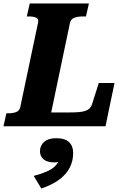

<svg xmlns="http://www.w3.org/2000/svg" viewBox="-52 -730 735 1110"><path d="M462 -710 445 -635H428Q409 -635 393 -632Q377 -629 367 -621.5Q357 -614 353 -600L244 -80H353Q383 -80 405 -82Q427 -84 441.5 -89Q456 -94 465 -102.5Q474 -111 479 -124L519 -250H610L558 0H-32L-15 -75H-4Q22 -75 41 -82Q60 -89 65 -110L168 -599Q173 -621 157 -628Q141 -635 114 -635H103L120 -710ZM187 360 143 287Q188 275 218.5 261.5Q249 248 267 230Q285 212 292 187Q295 183 298 183Q301 183 304 186Q307 189 307 194Q299 201 288 205Q277 209 263 209Q222 209 200.5 191.5Q179 174 179 144Q179 112 203 90.5Q227 69 273 69Q324 69 347.5 92Q371 115 371 154Q371 200 351.5 238.5Q332 277 291.5 307.5Q251 338 187 360Z"/></svg>

Font: Roboto Serif
Style: Bold Italic
Weight: 700
Italic angle: -10°
Designer: Greg Gazdowicz
Foundry: Commercial Type
Version: Version 1.008